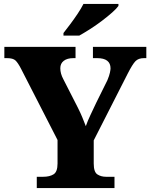

<svg xmlns="http://www.w3.org/2000/svg" viewBox="-20 -951 761 971"><path d="M166 0V-57H199Q231 -57 251 -69.5Q271 -82 271 -124V-243L86 -604Q71 -633 58.5 -645Q46 -657 15 -657H2V-714H362V-657H351Q320 -657 302.5 -643.5Q285 -630 285 -606Q285 -579 300 -551L374 -406Q388 -378 396.5 -357Q405 -336 414 -313Q423 -339 437.5 -369.5Q452 -400 467 -432L523 -545Q533 -569 536 -584Q539 -599 539 -605Q539 -657 471 -657H450V-714H720V-657H708Q680 -657 665 -641.5Q650 -626 626 -579L454 -241V-124Q454 -81 472.5 -69Q491 -57 516 -57H559V0ZM301 -784Q316 -803 335.5 -829Q355 -855 373 -882Q391 -909 402 -931H579V-921Q570 -908 547.5 -888Q525 -868 496 -846Q467 -824 436.5 -804.5Q406 -785 381 -771H301Z"/></svg>

Font: Noto Serif Telugu ExtraBold
Style: Regular
Weight: 800
Designer: Jelle Bosma - Monotype Design Team
Foundry: Monotype Imaging Inc.
Version: Version 2.005; ttfautohint (v1.8.4.7-5d5b)